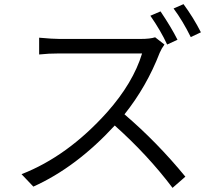

<svg xmlns="http://www.w3.org/2000/svg" viewBox="-20 -866 1040 927"><path d="M755 -811Q807 -734 837 -674L787 -651Q756 -718 706 -790ZM866 -846Q914 -781 950 -710L901 -687Q862 -766 818 -825ZM774 -651Q760 -632 751 -611Q688 -448 581 -314Q738 -180 875 -13L813 41Q694 -117 534 -260Q348 -58 141 35L84 -25Q307 -112 497 -324Q623 -466 666 -608H267Q214 -608 169 -603V-684Q235 -678 267 -678H659Q705 -678 729 -686Z"/></svg>

Font: Source Han Sans CN Normal
Style: Regular
Weight: 350
Designer: Ryoko NISHIZUKA 西塚涼子 (kana, bopomofo & ideographs); Paul D. Hunt (Latin, Greek & Cyrillic); Sandoll Communications 산돌커뮤니
Foundry: Adobe
Version: Version 2.004;hotconv 1.0.118;makeotfexe 2.5.65603